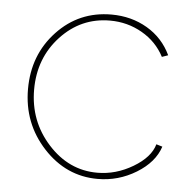

<svg xmlns="http://www.w3.org/2000/svg" viewBox="-44 -571 626 625"><g transform="rotate(5 269.0 -258.5)"><path d="M297 10Q194 10 120 -70Q46 -150 46 -262Q46 -374 118 -450.5Q190 -527 296 -527Q361 -527 413 -496.5Q465 -466 491 -411L471 -404Q446 -452 398 -479.5Q350 -507 293 -507Q198 -507 132 -436Q66 -365 66 -262Q66 -159 133.5 -84.5Q201 -10 294 -10Q355 -10 410.5 -43Q466 -76 478 -119L498 -113Q481 -61 423 -25.5Q365 10 297 10Z"/></g></svg>

Font: Raleway-v4020 Thin
Style: Regular
Weight: 250
Designer: Matt McInerney, Pablo Impallari, Rodrigo Fuenzalida
Foundry: Matt McInerney, Pablo Impallari, Rodrigo Fuenzalida
Version: Version 4.020;PS 004.020;hotconv 1.0.88;makeotf.lib2.5.64775